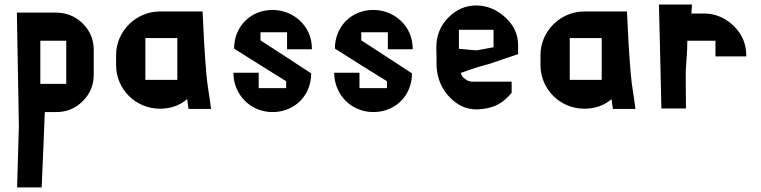

<svg xmlns="http://www.w3.org/2000/svg" viewBox="-20 -476 3326 839"><path d="M53.7 -420.9C57.6 -189.5 60.5 -24.4 62.5 75.2C59.6 188.5 56.6 277.3 54.7 342.8C102.5 342.8 137.7 342.8 162.1 342.8C168.9 191.4 172.9 82 175.8 13.7C198.2 13.7 215.8 13.7 226.6 13.7C270.5 13.7 309.6 -2 341.8 -34.2C374 -66.4 389.6 -104.5 389.6 -150.4C389.6 -198.2 389.6 -234.4 389.6 -257.8C389.6 -302.7 374 -340.8 341.8 -373C310.5 -404.3 272.5 -419.9 227.5 -420.9ZM269.5 -109.4H156.2V-297.9C208 -297.9 245.1 -297.9 269.5 -297.9C269.5 -212.9 269.5 -149.4 269.5 -109.4Z M678.7 -425.8C574.2 -425.8 487.3 -339.8 487.3 -235.4V-191.4C487.3 -85.9 573.2 -1 678.7 -1C722.7 -1 764.6 -13.7 797.9 -43L803.7 0H902.3C896.5 -50.8 885.7 -102.5 881.8 -153.3C874 -243.2 869.1 -335 865.2 -425.8ZM615.2 -309.6H754.9V-127H615.2Z M1234.4 -335V-260.7H1342.8V-265.6C1342.8 -360.4 1263.7 -432.6 1170.9 -432.6C1074.2 -432.6 1002.9 -359.4 1002.9 -263.7C1073.2 -218.8 1159.2 -165 1230.5 -121.1V-90.8H1110.4V-158.2H1000C1000 -62.5 1074.2 13.7 1170.9 13.7C1267.6 13.7 1339.8 -58.6 1339.8 -155.3C1269.5 -201.2 1188.5 -254.9 1118.2 -299.8V-335Z M1674.8 -335V-260.7H1783.2V-265.6C1783.2 -360.4 1704.1 -432.6 1611.3 -432.6C1514.6 -432.6 1443.4 -359.4 1443.4 -263.7C1513.7 -218.8 1599.6 -165 1670.9 -121.1V-90.8H1550.8V-158.2H1440.4C1440.4 -62.5 1514.6 13.7 1611.3 13.7C1708 13.7 1780.3 -58.6 1780.3 -155.3C1710 -201.2 1628.9 -254.9 1558.6 -299.8V-335Z M2066.4 2C2096.7 1 2126 -4.9 2152.3 -17.6C2178.7 -31.2 2200.2 -49.8 2216.8 -72.3H2215.8C2215.8 -91.8 2215.8 -107.4 2215.8 -119.1H2043.9C2033.2 -119.1 2022.5 -123 2013.7 -129.9C2002.9 -136.7 1996.1 -146.5 1993.2 -157.2C2039.1 -173.8 2081.1 -187.5 2120.1 -197.3C2174.8 -215.8 2215.8 -230.5 2244.1 -239.3C2244.1 -252 2244.1 -264.6 2244.1 -277.3C2244.1 -325.2 2225.6 -366.2 2187.5 -400.4C2150.4 -434.6 2109.4 -451.2 2063.5 -452.1C2062.5 -452.1 2061.5 -452.1 2060.5 -452.1C2014.6 -452.1 1973.6 -434.6 1938.5 -398.4C1904.3 -364.3 1886.7 -320.3 1886.7 -268.6C1886.7 -267.6 1886.7 -266.6 1886.7 -265.6C1887.7 -231.4 1887.7 -205.1 1887.7 -185.5C1890.6 -133.8 1909.2 -88.9 1943.4 -52.7C1977.5 -16.6 2016.6 2 2061.5 2C2063.5 2 2064.5 2 2066.4 2ZM1985.4 -345.7H2136.7V-269.5L2062.5 -255.9L1985.4 -262.7Z M2533.2 -425.8C2428.7 -425.8 2341.8 -339.8 2341.8 -235.4V-191.4C2341.8 -85.9 2427.7 -1 2533.2 -1C2577.1 -1 2619.1 -13.7 2652.3 -43L2658.2 0H2756.8C2751 -50.8 2740.2 -102.5 2736.3 -153.3C2728.5 -243.2 2723.6 -335 2719.7 -425.8ZM2469.7 -309.6H2609.4V-127H2469.7Z M2976.6 -166C2977.5 -186.5 2979.5 -206.1 2980.5 -225.6C2982.4 -246.1 2983.4 -269.5 2983.4 -297.9C3039.1 -297.9 3080.1 -297.9 3106.4 -297.9C3106.4 -264.6 3106.4 -242.2 3106.4 -229.5C3168 -229.5 3212.9 -229.5 3241.2 -229.5C3241.2 -230.5 3241.2 -231.4 3241.2 -232.4C3241.2 -282.2 3223.6 -325.2 3188.5 -360.4C3152.3 -396.5 3109.4 -416 3058.6 -417C3033.2 -417 3013.7 -417 3001 -417C3002 -433.6 3002.9 -447.3 3003.9 -456.1C2939.5 -456.1 2891.6 -456.1 2859.4 -456.1C2864.3 -253.9 2868.2 -102.5 2870.1 -2C2916 -2 2952.1 -2 2977.5 -2C2976.6 -75.2 2976.6 -129.9 2976.6 -166Z"/></svg>

Font: DropForged
Style: Regular
Weight: 400
Designer: Antoine
Version: Version 1.0